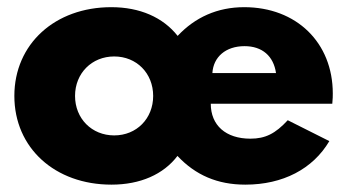

<svg xmlns="http://www.w3.org/2000/svg" viewBox="-20 -500 967 535"><path d="M290.5 14.5C370.9 14.5 435.5 -14.1 474.5 -65.5C524.5 -12.3 585.5 14.5 663.6 14.5C768.2 14.5 851.8 -29.1 897.7 -106.8L781.8 -165C747.3 -127.7 719.5 -113.6 677.7 -113.6C609.1 -113.6 567.3 -150.9 567.3 -210.9H905.9C907.3 -225 907.3 -232.7 907.3 -239.5C907.3 -381.4 805.9 -480 660.5 -480C585.9 -480 523.6 -451.8 475 -400C434.1 -451.8 369.5 -480 290 -480C133.2 -480 20 -377.3 20 -232.7C20 -87.7 133.2 14.5 290.5 14.5ZM189.1 -232.7C189.1 -295.9 235.9 -342.7 298.2 -342.7C360.5 -342.7 406.8 -295.9 406.8 -232.7C406.8 -169.5 360.5 -122.7 298.2 -122.7C235.9 -122.7 189.1 -169.5 189.1 -232.7ZM571.8 -296.4C574.5 -341.4 609.1 -371.4 661.4 -371.4C710.9 -371.4 742.3 -343.6 749.1 -296.4Z"/></svg>

Font: Spartan MB ExtBd
Style: Regular
Weight: 800
Designer: Matt Bailey, Mirko Velimirovic
Foundry: Matt Bailey
Version: Version 1.005